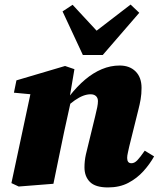

<svg xmlns="http://www.w3.org/2000/svg" viewBox="-20 -805 697 841"><path d="M62 12 30 -3 119 -420 180 -386 41 -399 52 -453 265 -516 306 -502 283 -366 290 -360 261 -228Q249 -171 237.5 -114.5Q226 -58 214 0ZM453 16Q398 16 374 -8Q350 -32 350 -72Q350 -100 356 -127.5Q362 -155 368 -177L397 -296Q403 -320 406 -335.5Q409 -351 409 -362Q409 -376 400.5 -384Q392 -392 377 -392Q361 -392 344 -385.5Q327 -379 307.5 -365.5Q288 -352 266 -331L262 -385H285Q318 -427 353 -456.5Q388 -486 426 -502Q464 -518 504 -518Q548 -518 574 -492Q600 -466 600 -420Q600 -393 596 -370Q592 -347 586 -324L546 -163Q543 -148 540 -135.5Q537 -123 537 -113Q537 -102 541.5 -96Q546 -90 556 -90Q569 -90 581.5 -103Q594 -116 614 -145L655 -120Q636 -86 608 -55Q580 -24 542 -4Q504 16 453 16ZM298 -784 439 -632H353L552 -785L590 -749L430 -564H343L254 -755Z"/></svg>

Font: Source Serif 4 Black
Style: Italic
Weight: 900
Italic angle: -12°
Designer: Frank Grießhammer
Foundry: Adobe Systems Incorporated
Version: Version 4.004;hotconv 1.0.116;makeotfexe 2.5.65601